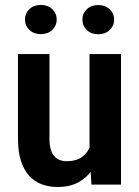

<svg xmlns="http://www.w3.org/2000/svg" viewBox="-20 -747 564 777"><path d="M342.3 -125.5V-528.3H469.7V0H350.1ZM358.4 -234.9 397 -235.8Q397 -182.6 386.2 -137.7Q375.5 -92.8 353 -59.8Q330.6 -26.9 295.9 -8.5Q261.2 9.8 213.9 9.8Q178.2 9.8 148.7 -1.2Q119.1 -12.2 97.7 -35.9Q76.2 -59.6 64.5 -96.9Q52.7 -134.3 52.7 -187V-528.3H180.2V-186Q180.2 -160.2 185.3 -142.8Q190.4 -125.5 200 -114.7Q209.5 -104 221.9 -99.4Q234.4 -94.7 249 -94.7Q290.5 -94.7 314.2 -113.3Q337.9 -131.8 348.1 -163.6Q358.4 -195.3 358.4 -234.9ZM81.1 -667.5Q81.1 -692.9 98.9 -710Q116.7 -727.1 145 -727.1Q173.8 -727.1 191.7 -710Q209.5 -692.9 209.5 -667.5Q209.5 -643.1 191.7 -626Q173.8 -608.9 145 -608.9Q116.7 -608.9 98.9 -626Q81.1 -643.1 81.1 -667.5ZM313.5 -667.5Q313.5 -692.4 331.3 -709.5Q349.1 -726.6 377.4 -726.6Q405.8 -726.6 423.8 -709.5Q441.9 -692.4 441.9 -667.5Q441.9 -642.6 423.8 -625.5Q405.8 -608.4 377.4 -608.4Q349.1 -608.4 331.3 -625.5Q313.5 -642.6 313.5 -667.5Z"/></svg>

Font: Roboto SemiCondensed SemiBold
Style: Regular
Weight: 600
Width: 4
Designer: Christian Robertson
Foundry: Google
Version: Version 3.009; 2024